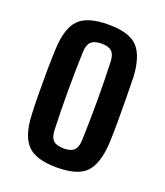

<svg xmlns="http://www.w3.org/2000/svg" viewBox="-118 -689 669 778"><g transform="rotate(20 216.5 -300.0)"><path d="M217 8Q127 8 90 -30Q53 -68 49 -157Q47 -195 46.5 -247Q46 -299 46.5 -351.5Q47 -404 49 -444Q53 -532 89.5 -570Q126 -608 217 -608Q308 -608 343.5 -569.5Q379 -531 384 -444Q385 -405 385.5 -353Q386 -301 386 -249Q386 -197 384 -157Q379 -69 343.5 -30.5Q308 8 217 8ZM217 -74Q248 -74 261.5 -87.5Q275 -101 276 -131Q279 -219 279 -300.5Q279 -382 276 -469Q275 -499 261.5 -512.5Q248 -526 217 -526Q186 -526 172 -512.5Q158 -499 157 -469Q154 -382 154 -300Q154 -218 157 -131Q158 -101 172 -87.5Q186 -74 217 -74Z"/></g></svg>

Font: Big Shoulders Display
Style: Bold
Weight: 700
Designer: Patric King
Foundry: XO Type Co
Version: Version 1.000; ttfautohint (v1.8.2)